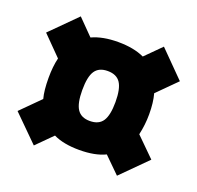

<svg xmlns="http://www.w3.org/2000/svg" viewBox="-102 -710 787 766"><g transform="rotate(20 292.0 -327.0)"><path d="M8 -160 88 -240Q79 -273 79 -327Q79 -375 88 -412L8 -493L116 -601L181 -535Q226 -556 292 -556Q358 -556 403 -535L469 -601L576 -493L496 -413Q506 -377 506 -327Q506 -282 496 -239L576 -160L469 -53L402 -119Q359 -98 292 -98Q225 -98 182 -119L116 -53ZM363 -327Q363 -383 346.5 -408Q330 -433 292 -433Q255 -433 238.5 -408.5Q222 -384 222 -327Q222 -271 238.5 -246Q255 -221 292 -221Q330 -221 346.5 -246Q363 -271 363 -327Z"/></g></svg>

Font: Alfa Slab One
Style: Regular
Weight: 400
Designer: JM Sole
Foundry: JM Sole
Version: Version 2.000